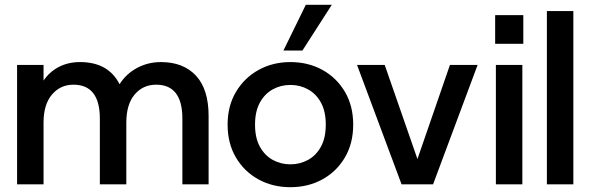

<svg xmlns="http://www.w3.org/2000/svg" viewBox="-20 -766 2454 798"><path d="M51 0V-496H161V-431Q185 -467 224 -487.5Q263 -508 313 -508Q430 -508 477 -416Q504 -459 549.5 -483.5Q595 -508 649 -508Q742 -508 794.5 -451.5Q847 -395 847 -284V0H738V-273Q738 -414 629 -414Q574 -414 539.5 -373Q505 -332 505 -256V0H395V-273Q395 -414 285 -414Q231 -414 196 -373Q161 -332 161 -256V0Z M1187 12Q1113 12 1054 -20.5Q995 -53 960.5 -111.5Q926 -170 926 -248Q926 -326 961 -384.5Q996 -443 1055 -475.5Q1114 -508 1187 -508Q1261 -508 1320 -475.5Q1379 -443 1413.5 -384.5Q1448 -326 1448 -248Q1448 -170 1413.5 -111.5Q1379 -53 1320 -20.5Q1261 12 1187 12ZM1187 -83Q1227 -83 1260.5 -101.5Q1294 -120 1314 -156.5Q1334 -193 1334 -248Q1334 -303 1314 -339.5Q1294 -376 1260.5 -394.5Q1227 -413 1187 -413Q1147 -413 1113.5 -394.5Q1080 -376 1060 -339.5Q1040 -303 1040 -248Q1040 -193 1060 -156.5Q1080 -120 1113.5 -101.5Q1147 -83 1187 -83ZM1158 -556 1251 -746H1359L1237 -556Z M1649 0 1464 -496H1579L1715 -105L1850 -496H1965L1780 0Z M2038 -584V-703H2155V-584ZM2041 0V-496H2151V0Z M2253 0V-720H2363V0Z"/></svg>

Font: HostGroteskMedium
Style: Regular
Weight: 500
Designer: Doukan Karapınar based on Poppins by Indian Type Foundry, Jonny Pinhorn
Foundry: Element Type
Version: Version 1.001; ttfautohint (v1.8.4.7-5d5b)